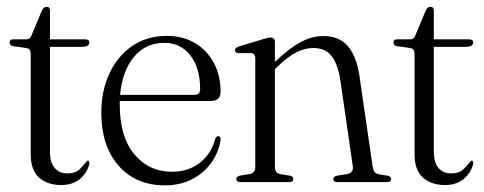

<svg xmlns="http://www.w3.org/2000/svg" viewBox="-20 -548 1456 578"><path d="M59 -403.5 19.5 -409Q9 -411 9 -420.5Q9 -429.5 19 -429.5H59.5Q71 -429.5 75.5 -443L106 -516Q111.5 -527.5 120.5 -527.5Q130.5 -527.5 130.5 -515.5V-429.5H236Q249 -429.5 249 -420.5Q249 -407 226.5 -407H130.5V-91Q130.5 -59 144.5 -42.5Q158.5 -26 182.5 -26Q208 -26 220.8 -39.5Q233.5 -53 242.5 -64Q249.5 -66.5 249 -55Q242.5 -27.5 220.5 -9.2Q198.5 9 164.5 9Q122 9 97.2 -13.8Q72.5 -36.5 72.5 -83.5V-384Q72.5 -392.5 70 -397.2Q67.5 -402 59 -403.5Z M644 -272Q644 -244 614.5 -244H340.5Q340.5 -238.5 340.5 -233Q340.5 -136 384.5 -83.5Q428.5 -31 498 -31Q548 -31 582.8 -59Q617.5 -87 627.5 -129.5Q631 -138 637 -138Q645 -138 644 -127Q638.5 -89.5 616.2 -58.2Q594 -27 558.2 -8.5Q522.5 10 476.5 10Q388.5 10 336.8 -49.5Q285 -109 285 -208Q285 -274 309.2 -326.5Q333.5 -379 378 -409.5Q422.5 -440 482.5 -440Q530.5 -440 566.8 -418.5Q603 -397 623.5 -359.2Q644 -321.5 644 -272ZM475 -419Q418.5 -419 383.2 -376.5Q348 -334 341.5 -262.5H565Q582.5 -262.5 582.5 -279.5Q582.5 -343.5 553 -381.2Q523.5 -419 475 -419Z M807.5 -421.5V-361V-361.5Q851.5 -403.5 885.5 -421.5Q919.5 -439.5 953.5 -439.5Q1001.5 -439.5 1027.5 -408.8Q1053.5 -378 1062 -320L1101.5 -48.5Q1103 -37.5 1107 -31.2Q1111 -25 1122 -23L1148 -19Q1157.5 -16 1157.5 -9Q1157.5 0 1146 0H995Q983.5 0 983.5 -9Q983.5 -16 993.5 -19L1023 -23.5Q1045.5 -27.5 1042 -48L1004.5 -307Q997 -356 977.8 -379.8Q958.5 -403.5 923.5 -403.5Q898 -403.5 872.2 -390.5Q846.5 -377.5 816 -348L807.5 -339.5V-45.5Q807.5 -27 824.5 -23.5L853.5 -19Q863 -16.5 863 -9Q863 0 852 0H702.5Q691.5 0 691.5 -9Q691.5 -16 701 -19L731 -24Q748.5 -27 748.5 -45.5V-373Q748.5 -386.5 737 -388H697Q687.5 -389.5 687.5 -397Q687.5 -404 698.5 -408L775 -431Q788.5 -435 795 -435Q807.5 -435 807.5 -421.5Z M1214.5 -403.5 1175 -409Q1164.5 -411 1164.5 -420.5Q1164.5 -429.5 1174.5 -429.5H1215Q1226.5 -429.5 1231 -443L1261.5 -516Q1267 -527.5 1276 -527.5Q1286 -527.5 1286 -515.5V-429.5H1391.5Q1404.5 -429.5 1404.5 -420.5Q1404.5 -407 1382 -407H1286V-91Q1286 -59 1300 -42.5Q1314 -26 1338 -26Q1363.5 -26 1376.2 -39.5Q1389 -53 1398 -64Q1405 -66.5 1404.5 -55Q1398 -27.5 1376 -9.2Q1354 9 1320 9Q1277.5 9 1252.8 -13.8Q1228 -36.5 1228 -83.5V-384Q1228 -392.5 1225.5 -397.2Q1223 -402 1214.5 -403.5Z"/></svg>

Font: Fraunces 144pt S050 Light
Style: Regular
Weight: 300
Version: Version 1.000; ttfautohint (v1.8.3)